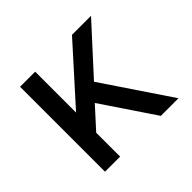

<svg xmlns="http://www.w3.org/2000/svg" viewBox="-131 -701 863 863"><g transform="rotate(-45 300.0 -270.0)"><path d="M88 0H184V-152L274 -251L443 0H555L339 -321L539 -540H418L184 -280V-540H88Z"/></g></svg>

Font: CommitMono
Style: 500Regular
Weight: 500
Monospace: yes
Designer: Eigil Nikolajsen
Foundry: Eigil Nikolajsen
Version: Version 1.143